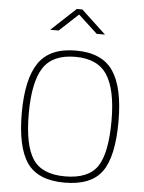

<svg xmlns="http://www.w3.org/2000/svg" viewBox="-62 -982 779 1040"><g transform="rotate(5 328.0 -462.5)"><path d="M328 -25Q455 -25 504 -98Q553 -171 553 -347Q553 -515 501.5 -595Q450 -675 328 -675Q204 -675 153.5 -596Q103 -517 103 -347Q103 -176 152.5 -100.5Q202 -25 328 -25ZM328 9Q184 9 124.5 -76Q65 -161 65 -347Q65 -531 125.5 -620Q186 -709 328 -709Q470 -709 530.5 -620.5Q591 -532 591 -347Q591 -156 532 -73.5Q473 9 328 9ZM179 -809 313 -934H343L477 -809H432L328 -905L225 -809Z"/></g></svg>

Font: TypoPRO Titillium Maps
Style: 1 wt
Weight: 100
Designer: Campivisivi
Foundry: Accademia di Belle Arti di Urbino and students of MA course of Visual design
Version: Version 001.001